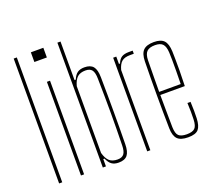

<svg xmlns="http://www.w3.org/2000/svg" viewBox="-133 -975 1282 1156"><g transform="rotate(-20 508.5 -397.5)"><path d="M60 0V-800H80V0Z M170 -738V-800H250V-738ZM200 0V-600H220V0Z M441 5Q413.5 5 396.5 -7.2Q379.5 -19.5 368 -47H360V0H340V-800H360V-553H368Q379.5 -581 396.5 -593Q413.5 -605 441 -605Q480 -605 497.2 -584Q514.5 -563 515 -514Q516 -453.5 516.2 -398.8Q516.5 -344 516.5 -292.8Q516.5 -241.5 516.2 -190.5Q516 -139.5 515 -86Q514.5 -37.5 497.2 -16.2Q480 5 441 5ZM441 -15Q469.5 -15 482 -31.5Q494.5 -48 495 -86Q496 -139 496.8 -189.5Q497.5 -240 497.5 -291Q497.5 -342 496.8 -397Q496 -452 495 -514Q494.5 -552.5 482 -568.8Q469.5 -585 441 -585Q408 -585 389.2 -568.8Q370.5 -552.5 360 -514V-86Q370.5 -48 389.2 -31.5Q408 -15 441 -15Z M624.5 0V-600H644.5V-553H651.5Q662 -579.5 678.8 -589.8Q695.5 -600 724.5 -600Q730.5 -600 737 -600Q743.5 -600 749.5 -600V-580H724.5Q691 -580 672.8 -565.5Q654.5 -551 644.5 -514V0Z M886.5 5Q838 5 817.8 -16Q797.5 -37 796.5 -85Q795.5 -138.5 795 -192.2Q794.5 -246 794.5 -299.5Q794.5 -353 795 -406.8Q795.5 -460.5 796.5 -514Q797.5 -563 818.5 -584Q839.5 -605 886.5 -605Q931 -605 950.8 -584Q970.5 -563 972.5 -514Q973 -496 973.5 -465Q974 -434 973.8 -390.5Q973.5 -347 971.5 -292H814.5Q814.5 -245.5 815.2 -196Q816 -146.5 816.5 -85Q817.5 -44 833 -29.5Q848.5 -15 884.5 -15Q920.5 -15 935.8 -29.5Q951 -44 952.5 -85Q953.5 -107.5 953.2 -133.2Q953 -159 951.5 -191H971.5Q973 -159 973.2 -133Q973.5 -107 972.5 -85Q970.5 -37 952.5 -16Q934.5 5 886.5 5ZM814.5 -312H952.5Q953.5 -356.5 953.8 -395.5Q954 -434.5 953.8 -464.8Q953.5 -495 952.5 -514Q950.5 -552.5 935.5 -568.8Q920.5 -585 886.5 -585Q850 -585 833.8 -568.8Q817.5 -552.5 816.5 -514Q816 -455 815.2 -406.5Q814.5 -358 814.5 -312Z"/></g></svg>

Font: Big Shoulders Display Thin Thin
Style: Regular
Weight: 250
Version: Version 2.002